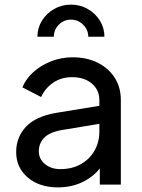

<svg xmlns="http://www.w3.org/2000/svg" viewBox="-20 -799 615 831"><path d="M230 12Q289 12 336 -10.5Q383 -33 412 -70V0H503V-366Q503 -421 476.5 -462.5Q450 -504 403 -527.5Q356 -551 294 -551Q246 -551 202 -534Q158 -517 125 -487.5Q92 -458 77 -421L158 -379Q175 -417 210 -441Q245 -465 292 -465Q345 -465 377.5 -437.5Q410 -410 410 -366V-341L226 -311Q135 -296 92.5 -250.5Q50 -205 50 -141Q50 -73 100.5 -30.5Q151 12 230 12ZM148 -144Q148 -179 171.5 -203Q195 -227 247 -236L410 -263V-229Q410 -184 389 -147Q368 -110 330 -88.5Q292 -67 241 -67Q201 -67 174.5 -89Q148 -111 148 -144ZM142 -640H213Q213 -670 234.5 -692Q256 -714 287 -714Q318 -714 340 -692Q362 -670 362 -640H432Q432 -678 412.5 -709.5Q393 -741 360 -760Q327 -779 287 -779Q247 -779 214 -760Q181 -741 161.5 -709.5Q142 -678 142 -640Z"/></svg>

Font: Plus Jakarta Sans Medium
Style: Regular
Weight: 500
Designer: Gumpita Rahayu
Foundry: Tokotype
Version: Version 2.004; ttfautohint (v1.8.3)